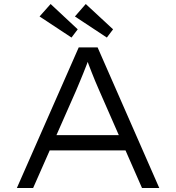

<svg xmlns="http://www.w3.org/2000/svg" viewBox="-20 -936 877 956"><path d="M64 0 372 -700H466L773 0H687L473 -488Q462 -512 453.5 -533.5Q445 -555 437 -574.5Q429 -594 421.5 -614.5Q414 -635 406 -658H428Q418 -631 410 -610Q402 -589 394 -569.5Q386 -550 377.5 -529.5Q369 -509 358 -483L145 0ZM193 -187 223 -263H609L631 -187ZM512 -749 353 -854 407 -916 543 -790ZM336 -749 177 -854 232 -916 367 -790Z"/></svg>

Font: Lexend Giga Light
Style: Regular
Weight: 300
Version: Version 1.007